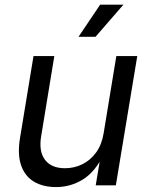

<svg xmlns="http://www.w3.org/2000/svg" viewBox="-20 -778 627 806"><path d="M215.3 7.3Q161.1 7.3 123 -15.1Q85 -37.6 68.8 -83.5Q52.7 -129.4 64 -198.7L120.6 -542.5H208L152.8 -206.1Q142.1 -143.1 168.7 -107.4Q195.3 -71.8 252.9 -71.8Q291.5 -71.8 325.4 -88.4Q359.4 -105 383.3 -137.7Q407.2 -170.4 415 -218.3L468.3 -542.5H556.2L466.3 0H381.8L403.8 -131.3H416.5Q378.9 -55.7 327.4 -24.2Q275.9 7.3 215.3 7.3ZM309.6 -623.5 400.4 -758.3H498L380.9 -623.5Z"/></svg>

Font: Inter 16pt
Style: Italic
Weight: 400
Italic angle: -9.3988°
Version: Version 4.001;git-66647c0bb